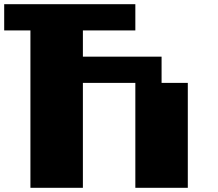

<svg xmlns="http://www.w3.org/2000/svg" viewBox="-20 -1020 1040 915"><path d="M125 -125V-875H0V-1000H625V-875H375V-750H750V-625H875V-125H625V-625H375V-125Z"/></svg>

Font: Press Start 2P
Style: Regular
Weight: 400
Designer: CodeMan38
Foundry: CodeMan38
Version: Version 3.000